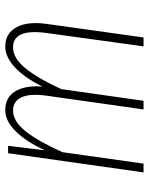

<svg xmlns="http://www.w3.org/2000/svg" viewBox="63 -634 571 737"><g transform="rotate(-90 348.5 -265.5)"><path d="M538.1 -530.8Q588.9 -530.8 612.3 -488Q635.7 -445.3 625 -370.1L573.2 0H539.1L589.8 -368.2Q608.9 -501 535.2 -501Q493.7 -501 454.6 -452.9Q415.5 -404.8 375 -315.9L330.1 0H296.9L349.1 -368.2Q358.9 -434.6 343.8 -467.8Q328.6 -501 293 -501Q251 -501 211.9 -451.2Q172.9 -401.4 132.8 -311L88.9 0H55.2L128.9 -520H157.2L140.1 -378.9Q173.3 -450.7 212.9 -490.7Q252.4 -530.8 294.9 -530.8Q342.3 -530.8 366 -493.2Q389.6 -455.6 384.8 -388.2Q417.5 -455.1 457.5 -492.9Q497.6 -530.8 538.1 -530.8Z"/></g></svg>

Font: Fira Sans Compressed UltraLight
Style: Italic
Weight: 200
Width: 3
Italic angle: -8°
Designer: Carrois Corporate & Edenspiekermann AG
Foundry: Carrois Corporate GbR & Edenspiekermann AG
Version: Version 4.203;PS 004.203;hotconv 1.0.88;makeotf.lib2.5.64775